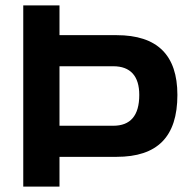

<svg xmlns="http://www.w3.org/2000/svg" viewBox="-20 -690 718 710"><path d="M200 0V-110H411C562 -110 636 -184 636 -339C636 -486 562 -560 411 -560H200V-670H66V0ZM200 -225V-445H399C462 -445 495 -409 495 -339C495 -262 462 -225 399 -225Z"/></svg>

Font: LT Wave Alt Bold
Style: Regular
Weight: 700
Designer: Daniel Lyons
Version: Version 2.5 (Glyphs App)